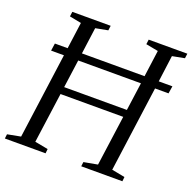

<svg xmlns="http://www.w3.org/2000/svg" viewBox="-133 -874 1005 1004"><g transform="rotate(20 369.5 -371.5)"><path d="M-3 0 0 -24.5 73.5 -38.5 138.5 -514.5H67L73 -556H144L164 -703.5L98.5 -716.5L102 -743H315.5L312 -716.5L243.5 -703.5L223.5 -556H572L592 -703.5L523.5 -716.5L527 -743H742L738.5 -716.5L670.5 -703.5L651 -556H727L720.5 -514.5H645.5L580.5 -38.5L653.5 -24.5L651 0H422L425 -24.5L501.5 -38.5L540 -318H191L152.5 -38.5L226 -24.5L223.5 0ZM196.5 -358.5H545.5L567 -514.5H218Z"/></g></svg>

Font: Merriweather 96pt Light
Style: Italic
Weight: 300
Italic angle: -7.8°
Version: Version 2.101